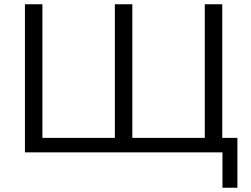

<svg xmlns="http://www.w3.org/2000/svg" viewBox="-20 -715 1176 901"><path d="M97 0V-695H179V-68H519V-695H601V-68H941V-695H1023V-68H1094V166H1024V0Z"/></svg>

Font: Coval
Style: Light
Weight: 300
Foundry: Context Ltd
Version: Version 001.000